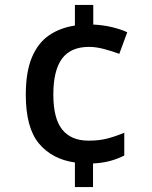

<svg xmlns="http://www.w3.org/2000/svg" viewBox="-20 -744 612 774"><path d="M356 -645Q397 -643 432 -634.5Q467 -626 493 -614L461 -527Q431 -538 399 -546.5Q367 -555 339 -555Q265 -555 230 -507.5Q195 -460 195 -363Q195 -266 231 -221.5Q267 -177 337 -177Q381 -177 414.5 -186Q448 -195 481 -209V-117Q453 -103 423 -95Q393 -87 355 -85V10H282V-89Q190 -102 137 -165.5Q84 -229 84 -362Q84 -454 108.5 -512.5Q133 -571 177.5 -601.5Q222 -632 282 -641V-724H356Z"/></svg>

Font: Noto Kufi Arabic Medium
Style: Regular
Weight: 500
Designer: Monotype Design Team, David Williams, Khaled Hosny
Foundry: Google LLC
Version: Version 2.109; ttfautohint (v1.8.4.7-5d5b)